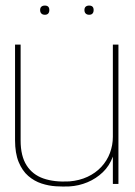

<svg xmlns="http://www.w3.org/2000/svg" viewBox="-20 -660 485 689"><path d="M141 -640Q133 -640 128.5 -636Q124 -632 124 -624Q124 -616 128.5 -611.5Q133 -607 141 -607Q149 -607 153 -611.5Q157 -616 157 -624Q157 -632 153 -636Q149 -640 141 -640ZM300 -640Q292 -640 287.5 -636Q283 -632 283 -624Q283 -616 287.5 -611.5Q292 -607 300 -607Q308 -607 312 -611.5Q316 -616 316 -624Q316 -632 312 -636Q308 -640 300 -640ZM385 -98V0H405V-500H385V-169Q385 -139 374.5 -111Q364 -83 343.5 -61Q323 -39 294 -25.5Q265 -12 229 -9Q175 -6 136 -19.5Q97 -33 75.5 -66.5Q54 -100 54 -156V-500H34V-157Q34 -110 47 -78.5Q60 -47 81.5 -28.5Q103 -10 129 -1.5Q155 7 181 8.5Q207 10 229 9Q263 7 294 -6Q325 -19 349 -42Q373 -65 385 -98Z"/></svg>

Font: Advent Pro Thin
Style: Regular
Weight: 250
Version: Version 3.000